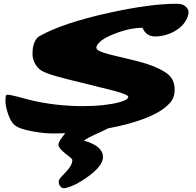

<svg xmlns="http://www.w3.org/2000/svg" viewBox="-20 -684 1038 1015"><path d="M325.2 20.5Q305.7 21.5 260 21.5Q214.4 21.5 160.4 12Q106.4 2.4 80.6 -9Q54.7 -20.5 43 -38.8Q31.2 -57.1 23.4 -79.1Q8.8 -122.6 8.8 -150.6Q8.8 -178.7 13.7 -181.6Q18.6 -184.6 33.7 -181.9Q48.8 -179.2 73.2 -172.9L131.8 -157.2Q268.1 -123 419.9 -123Q531.7 -123 609.4 -143.1Q655.3 -155.3 658.2 -170.4Q660.2 -183.6 585.9 -203.1Q552.2 -212.4 507.8 -222.7Q292.5 -274.9 248 -290Q203.6 -305.2 190.2 -316.9Q176.8 -328.6 168 -342.8Q151.9 -370.6 151.9 -395.8Q151.9 -420.9 154.5 -434.6Q157.2 -448.2 162.1 -460Q172.4 -483.9 188 -492.7Q313.5 -563 556.6 -616.2Q772.9 -664.1 912.6 -664.1Q940.9 -664.1 955.1 -654.3Q979.5 -636.2 976.6 -615.7Q973.6 -595.2 964.1 -577.9Q954.6 -560.5 940.4 -546.6Q926.3 -532.7 908.9 -522.2Q891.6 -511.7 873 -504.9Q835.9 -491.2 800.8 -491.2Q752.4 -491.2 733.4 -537.1Q663.1 -537.1 579.1 -502.9Q526.9 -481.4 508.8 -463.4Q490.7 -445.3 489.5 -435.1Q488.3 -424.8 499.5 -417.7Q510.7 -410.6 531 -404.3Q551.3 -397.9 578.1 -391.6Q718.8 -358.9 756.3 -346.2Q831.1 -321.3 868.2 -291.5Q903.3 -261.7 903.3 -210.4Q903.3 -168 879.2 -140.9Q855 -113.8 820.1 -93.3Q785.2 -72.8 742.2 -56.6Q661.1 -25.9 551.3 -5.4Q536.6 2.4 518.6 10.7L483.4 26.4Q439.9 46.4 423.8 59.6Q524.4 87.4 524.4 146.5Q524.4 194.8 436.5 255.9Q390.1 287.6 359.9 299.3Q329.6 311 317.9 311Q306.2 311 298.3 300.3Q290.5 289.6 290.5 277.6Q290.5 265.6 301.8 253.4L326.2 227.5Q362.3 190.9 362.3 162.6Q362.3 156.2 350.6 147.5L325.7 127.9Q289.1 99.1 289.1 80.6Q289.1 62 325.2 20.5Z"/></svg>

Font: Sarina
Style: Regular
Weight: 400
Designer: James Grieshaber
Foundry: James Grieshaber
Version: Version 1.001